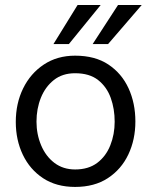

<svg xmlns="http://www.w3.org/2000/svg" viewBox="-20 -736 602 765"><path d="M279.3 8.8Q204.4 8.8 151.6 -26Q98.9 -60.8 70.9 -119.6Q42.9 -178.4 42.9 -250.2Q42.9 -324 72.1 -383.7Q101.3 -443.4 154.6 -478.8Q207.8 -514.2 279.3 -514.2Q358.9 -514.2 411.9 -478.9Q464.9 -443.6 492.2 -384.2Q519.4 -324.8 519.4 -252.1Q519.4 -179.6 491.3 -120.4Q463.2 -61.2 409.7 -26.2Q356.3 8.8 279.3 8.8ZM279.1 -444.2Q228.7 -444.2 194.5 -417.1Q160.4 -390 142.9 -346.4Q125.4 -302.7 125.4 -251.4Q125.4 -201.2 143.8 -157.3Q162.2 -113.4 196.7 -87.1Q231.3 -60.8 279.5 -60.8Q332.4 -60.8 367.3 -87Q402.1 -113.2 419.5 -157Q436.9 -200.7 436.9 -251Q436.9 -302.3 421.2 -346Q405.4 -389.8 371 -417Q336.6 -444.2 279.1 -444.2ZM349.1 -560.3 450.2 -716H544.6L410.5 -560.3ZM192.9 -560.3 289.1 -716H381.1L254.3 -560.3Z"/></svg>

Font: Hind Variable Light
Style: Regular
Weight: 300
Designer: Manushi Parikh, Satya Rajpurohit
Foundry: Indian Type Foundry
Version: Version 3.000